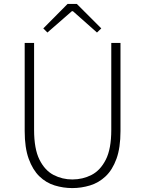

<svg xmlns="http://www.w3.org/2000/svg" viewBox="-20 -947 740 980"><path d="M349 13Q303 13 259 -0.5Q215 -14 181 -47Q147 -80 126.5 -136.5Q106 -193 106 -278V-728H154V-284Q154 -187 181.5 -132Q209 -77 253.5 -54Q298 -31 349 -31Q402 -31 447 -54Q492 -77 520 -132Q548 -187 548 -284V-728H595V-278Q595 -193 574.5 -136.5Q554 -80 519 -47Q484 -14 439.5 -0.5Q395 13 349 13ZM222 -781 201 -802 325 -927H372L497 -802L475 -781L352 -890H347Z"/></svg>

Font: Noto Sans KR Thin ExtraLight
Style: Regular
Weight: 250
Version: Version 2.004-H2;hotconv 1.0.118;makeotfexe 2.5.65603